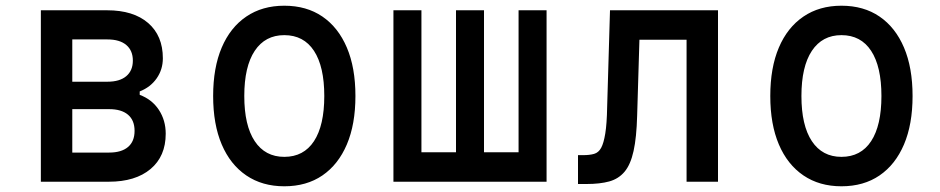

<svg xmlns="http://www.w3.org/2000/svg" viewBox="-20 -636 3290 672"><path d="M123 0V-600H355Q447 -600 498.5 -555.5Q550 -511 550 -432Q550 -393 528.5 -362Q507 -331 469 -316V-304Q512 -288 536 -251.5Q560 -215 560 -168Q560 -89 507 -44.5Q454 0 361 0ZM233 -102H362Q405 -102 428 -121.5Q451 -141 451 -178Q451 -215 428 -234.5Q405 -254 362 -254H233ZM233 -350H356Q399 -350 422 -369.5Q445 -389 445 -424Q445 -459 422 -478.5Q399 -498 356 -498H233Z M975 16Q898 16 842 -22Q786 -60 756 -130.5Q726 -201 726 -300Q726 -399 756 -469.5Q786 -540 842 -578Q898 -616 975 -616Q1053 -616 1108.5 -578Q1164 -540 1194 -469.5Q1224 -399 1224 -300Q1224 -201 1194 -130.5Q1164 -60 1108.5 -22Q1053 16 975 16ZM975 -87Q1043 -87 1079 -142Q1115 -197 1115 -300Q1115 -403 1079 -458Q1043 -513 975 -513Q908 -513 871.5 -458Q835 -403 835 -300Q835 -197 871.5 -142Q908 -87 975 -87Z M1357 0V-600H1455V-103H1576V-600H1674V-103H1795V-600H1893V0Z M2003 8V-93H2021Q2044 -93 2059.5 -97.5Q2075 -102 2084 -118.5Q2093 -135 2098.5 -169Q2104 -203 2105 -261L2115 -600H2493V0H2383V-497H2218L2210 -231Q2208 -155 2197.5 -107.5Q2187 -60 2166 -35Q2145 -10 2112.5 -1Q2080 8 2033 8Z M2925 16Q2848 16 2792 -22Q2736 -60 2706 -130.5Q2676 -201 2676 -300Q2676 -399 2706 -469.5Q2736 -540 2792 -578Q2848 -616 2925 -616Q3003 -616 3058.5 -578Q3114 -540 3144 -469.5Q3174 -399 3174 -300Q3174 -201 3144 -130.5Q3114 -60 3058.5 -22Q3003 16 2925 16ZM2925 -87Q2993 -87 3029 -142Q3065 -197 3065 -300Q3065 -403 3029 -458Q2993 -513 2925 -513Q2858 -513 2821.5 -458Q2785 -403 2785 -300Q2785 -197 2821.5 -142Q2858 -87 2925 -87Z"/></svg>

Font: Martian Mono SemiCondensed
Style: Regular
Weight: 400
Width: 4
Designer: Roman Shamin
Foundry: Evil Martians
Version: Version 1.000